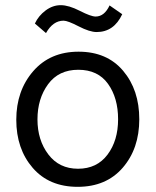

<svg xmlns="http://www.w3.org/2000/svg" viewBox="-20 -714 602 743"><path d="M226 -634Q185 -634 158 -586L115 -623Q129 -653 156.5 -673.5Q184 -694 215 -694Q246 -694 289 -672Q332 -650 350 -650Q384 -650 404 -693L453 -659Q421 -590 354 -590Q327 -590 284.5 -612Q242 -634 226 -634ZM283 -444Q207 -444 166 -388Q125 -332 125 -252Q125 -172 167 -116.5Q209 -61 282 -61Q355 -61 396 -115.5Q437 -170 437 -252.5Q437 -335 398 -389.5Q359 -444 283 -444ZM284 -514Q394 -514 456.5 -440Q519 -366 519 -252.5Q519 -139 455 -65Q391 9 280.5 9Q170 9 106.5 -64.5Q43 -138 43 -250.5Q43 -363 108.5 -438.5Q174 -514 284 -514Z"/></svg>

Font: Hind Kochi
Style: Regular
Weight: 400
Designer: Dhruvi Tolia
Foundry: Indian Type Foundry
Version: Version 0.702;PS 1.0;hotconv 1.0.81;makeotf.lib2.5.63406